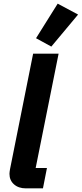

<svg xmlns="http://www.w3.org/2000/svg" viewBox="-20 -1035 449 1055"><path d="M216 0H122Q82 0 57 -22Q32 -44 32 -80Q32 -86 33 -92Q34 -98 35 -105L162 -740H302L176 -112H238ZM409 -955 262 -779 178 -825 297 -1015Z"/></svg>

Font: IBM Plex Sans
Style: Italic
Weight: 400
Italic angle: -11.31°
Designer: Mike Abbink, Paul van der Laan, Pieter van Rosmalen
Foundry: Bold Monday
Version: Version 3.201